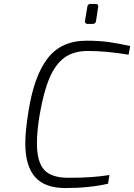

<svg xmlns="http://www.w3.org/2000/svg" viewBox="-20 -946 679 972"><path d="M108 -220Q108 -283 124 -381Q152 -561 221 -650.5Q290 -740 418 -740Q484 -740 534.5 -732.5Q585 -725 639 -713L631 -669Q519 -688 424 -688Q354 -688 307.5 -655Q261 -622 231 -552Q201 -482 181 -366Q167 -284 167 -220Q167 -127 203.5 -86.5Q240 -46 326 -46Q397 -46 443.5 -49.5Q490 -53 534 -60L527 -16Q432 6 311 6Q206 6 157 -50.5Q108 -107 108 -220ZM410 -837V-839L422 -911Q423 -926 439 -926H465Q477 -926 477 -915V-911L466 -839Q465 -832 460.5 -828.5Q456 -825 449 -825H422Q417 -825 413.5 -828.5Q410 -832 410 -837Z"/></svg>

Font: Exo Light
Style: Italic
Weight: 300
Italic angle: -9°
Designer: Natanael Gama
Foundry: Natanael Gama
Version: Version 1.500; ttfautohint (v1.6)